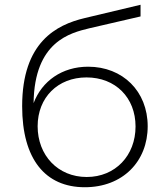

<svg xmlns="http://www.w3.org/2000/svg" viewBox="-20 -781 696 806"><path d="M336 5C495 5 600 -103 600 -251C600 -398 495 -501 350 -501C241 -501 156 -441 121 -348C124 -608 277 -643 354 -662L570 -712V-761L335 -705C217 -677 73 -604 73 -335C73 -113 170 5 336 5ZM344 -38C223 -38 138 -129 138 -251C138 -372 223 -456 343 -456C465 -456 549 -371 549 -250C549 -128 464 -38 344 -38Z"/></svg>

Font: Chess Sans Light
Style: Regular
Weight: 300
Designer: Wolf Bōese
Foundry: Wolf Bōese
Version: Version 7.223;Glyphs 3.3 (3306)